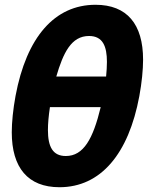

<svg xmlns="http://www.w3.org/2000/svg" viewBox="-20 -762 642 796"><path d="M226.6 14.2C397.5 14.2 513.2 -124 557.6 -363.3C567.9 -418.9 573.2 -473.1 573.2 -514.6C573.2 -661.6 506.8 -742.2 376 -742.2C206.5 -742.2 89.8 -607.9 44.4 -364.3C34.2 -309.1 28.8 -254.9 28.8 -213.4C28.8 -66.9 95.7 14.2 226.6 14.2ZM213.4 -444.8C242.2 -543 275.4 -612.8 349.1 -612.8C406.7 -612.8 423.3 -569.3 423.3 -505.4C423.3 -486.3 421.9 -466.3 419.9 -444.8ZM252.9 -115.2C199.2 -115.2 178.7 -152.8 178.7 -223.1C178.7 -250 181.6 -281.7 187 -317.9H397.5C365.7 -186.5 326.7 -115.2 252.9 -115.2Z"/></svg>

Font: Hack
Style: Bold Oblique
Weight: 700
Italic angle: -12°
Monospace: yes
Designer: Christopher Simpkins
Foundry: Christopher Simpkins
Version: Version 2.010